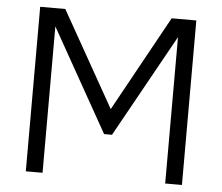

<svg xmlns="http://www.w3.org/2000/svg" viewBox="-51 -764 951 822"><g transform="rotate(5 424.5 -353.5)"><path d="M89 0V-707H197L428 -297L654 -707H760V0H688V-629L443 -188H409L161 -629V0Z"/></g></svg>

Font: Onest Light
Style: Regular
Weight: 300
Designer: Dmitri Voloshin, Andrey Kudryavtsev
Foundry: Dmitri Voloshin, Andrey Kudryavtsev
Version: Version 1.000;gftools[0.9.33]